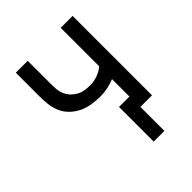

<svg xmlns="http://www.w3.org/2000/svg" viewBox="-194 -626 889 889"><g transform="rotate(-45 250.0 -181.5)"><path d="M290 157V-70H358V-184Q336 -175 312.5 -170Q289 -165 266 -165Q238 -165 210.5 -169Q183 -173 158 -184.5Q133 -196 112.5 -215.5Q92 -235 81 -260Q70 -285 67 -312.5Q64 -340 64 -368V-520H142V-368Q142 -351 143.5 -333.5Q145 -316 152 -299.5Q159 -283 171 -270.5Q183 -258 198 -249.5Q213 -241 230.5 -238Q248 -235 266 -235Q291 -235 315 -243.5Q339 -252 358 -268V-520H436V0H360V157Z"/></g></svg>

Font: Iosevka Custom
Style: Regular
Weight: 400
Monospace: yes
Designer: Belleve Invis
Foundry: Belleve Invis
Version: Version 32.5.0; ttfautohint (v1.8.4)